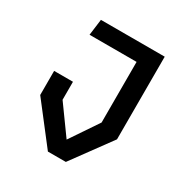

<svg xmlns="http://www.w3.org/2000/svg" viewBox="-168 -863 957 997"><g transform="rotate(30 310.0 -365.0)"><path d="M256 0H363.5L535 -234.5V-730H152.5L140 -633.5H422V-270L309 -102.5L187.5 -271V-379H74.5V-234.5Z"/></g></svg>

Font: Monaspace Krypton Medium
Style: Regular
Weight: 500
Designer: Riley Cran & the Lettermatic Team
Foundry: Lettermatic
Version: Version 1.101 (Monaspace Krypton)